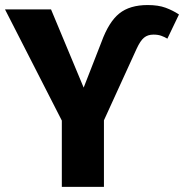

<svg xmlns="http://www.w3.org/2000/svg" viewBox="-27 -730 720 750"><path d="M379 0H214.5V-259L-7.5 -693.4H172.3L299.8 -387.8L369.3 -565.8Q397.9 -644.3 438.9 -677.3Q479.9 -710.3 549.7 -710.3Q591.4 -710.3 619.8 -699.8Q648.3 -689.2 672.1 -673.5L626.8 -579Q616 -585.5 603.3 -590.1Q590.6 -594.8 572.5 -594.8Q550.1 -594.8 535.7 -582.9Q521.2 -571.1 506.8 -539.8L379 -260Z"/></svg>

Font: Fira Sans Variable
Style: Regular
Weight: 400
Designer: Carrois Corporate & Edenspiekermann AG
Foundry: Carrois Corporate GbR & Edenspiekermann AG
Version: Version 4.202